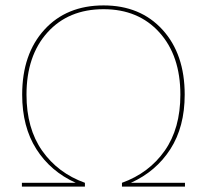

<svg xmlns="http://www.w3.org/2000/svg" viewBox="-20 -690 765 710"><path d="M464 -14H664V0H431V-14Q531 -50 589 -132.5Q647 -215 647 -340Q647 -484 569.5 -570Q492 -656 363 -656Q233 -656 155.5 -570Q78 -484 78 -340Q78 -215 136 -132.5Q194 -50 294 -14V0H61V-14H260Q167 -56 114.5 -138.5Q62 -221 62 -340Q62 -490 144 -580Q226 -670 363 -670Q499 -670 581 -580Q663 -490 663 -340Q663 -221 610 -138.5Q557 -56 464 -14Z"/></svg>

Font: Elaine Sans Thin
Style: Regular
Weight: 250
Designer: Wei Huang
Foundry: Wei Huang
Version: Version 2.001;December 24, 2019;FontCreator 12.0.0.2547 64-b